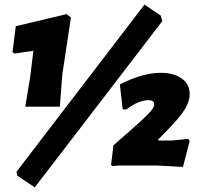

<svg xmlns="http://www.w3.org/2000/svg" viewBox="-20 -714 876 828"><path d="M603 -694 673 -647 680 -623 130 94 55 44 51 27ZM267 -653 286 -639 249 -395 238 -254H89L110 -381L124 -495L43 -483L34 -489L48 -601ZM673 -400Q728 -400 763 -376Q798 -352 798 -308Q798 -276 776 -241Q754 -206 701 -152L661 -111L663 -108H720L792 -115L798 -106L769 6L661 0H491L465 2L459 -3L469 -87L570 -176Q630 -230 639 -246Q645 -256 645 -264Q645 -282 621 -282Q578 -282 525 -242H509L497 -350Q595 -400 673 -400Z"/></svg>

Font: Alegreya Sans SC Black
Style: Italic
Weight: 900
Italic angle: -7°
Designer: Juan Pablo del Peral
Foundry: Huerta Tipografica
Version: Version 2.007